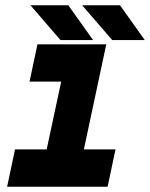

<svg xmlns="http://www.w3.org/2000/svg" viewBox="-20 -708 569 728"><path d="M7 0 37 -141.5H157L212 -398.5H92L122 -540H383L298 -141.5H418L388 0ZM529 -556H405.5L291.5 -688H435ZM333 -556H209.5L95.5 -688H239Z"/></svg>

Font: Tourney Expanded Black
Style: Italic
Weight: 900
Width: 7
Italic angle: -12°
Designer: Tyler Finck
Foundry: Etcetera Type Co
Version: Version 1.010; ttfautohint (v1.8.3)